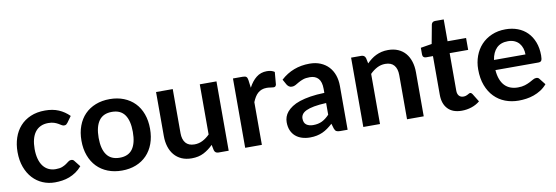

<svg xmlns="http://www.w3.org/2000/svg" viewBox="-52 -1030 4048 1399"><g transform="rotate(-10 1972.0 -331.0)"><path d="M428.5 -404.5Q423 -397.5 417.8 -393.5Q412.5 -389.5 402.5 -389.5Q393 -389.5 384 -395.2Q375 -401 362.5 -408.2Q350 -415.5 332.8 -421.2Q315.5 -427 290 -427Q257.5 -427 233 -415.2Q208.5 -403.5 192.2 -381.5Q176 -359.5 168 -328.2Q160 -297 160 -257.5Q160 -216.5 168.8 -184.5Q177.5 -152.5 194 -130.8Q210.5 -109 234 -97.8Q257.5 -86.5 287 -86.5Q316.5 -86.5 334.8 -93.8Q353 -101 365.5 -109.8Q378 -118.5 387.2 -125.8Q396.5 -133 408 -133Q423 -133 430.5 -121.5L466 -76.5Q445.5 -52.5 421.5 -36.2Q397.5 -20 371.8 -10.2Q346 -0.5 318.8 3.5Q291.5 7.5 264.5 7.5Q217 7.5 175 -10.2Q133 -28 101.5 -62Q70 -96 51.8 -145.2Q33.5 -194.5 33.5 -257.5Q33.5 -314 49.8 -362.2Q66 -410.5 97.5 -445.8Q129 -481 175.5 -501Q222 -521 282.5 -521Q340 -521 383.2 -502.5Q426.5 -484 461 -449.5Z M761 -87.5Q825 -87.5 855.8 -130.5Q886.5 -173.5 886.5 -256.5Q886.5 -339.5 855.8 -383Q825 -426.5 761 -426.5Q696 -426.5 664.8 -382.8Q633.5 -339 633.5 -256.5Q633.5 -174 664.8 -130.8Q696 -87.5 761 -87.5ZM761 -521Q818 -521 864.8 -502.5Q911.5 -484 944.8 -450Q978 -416 996 -367Q1014 -318 1014 -257.5Q1014 -196.5 996 -147.5Q978 -98.5 944.8 -64Q911.5 -29.5 864.8 -11Q818 7.5 761 7.5Q703.5 7.5 656.5 -11Q609.5 -29.5 576.2 -64Q543 -98.5 524.8 -147.5Q506.5 -196.5 506.5 -257.5Q506.5 -318 524.8 -367Q543 -416 576.2 -450Q609.5 -484 656.5 -502.5Q703.5 -521 761 -521Z M1550.5 -513V0H1475Q1450.5 0 1444 -22.5L1435.5 -63.5Q1404 -31.5 1366 -11.8Q1328 8 1276.5 8Q1234.5 8 1202.2 -6.2Q1170 -20.5 1148 -46.5Q1126 -72.5 1114.8 -108.2Q1103.5 -144 1103.5 -187V-513H1227V-187Q1227 -140 1248.8 -114.2Q1270.5 -88.5 1314 -88.5Q1346 -88.5 1374 -102.8Q1402 -117 1427 -142V-513Z M1789 -424Q1813 -470 1846 -496.2Q1879 -522.5 1924 -522.5Q1959.5 -522.5 1981 -507L1973 -414.5Q1970.5 -405.5 1965.8 -401.8Q1961 -398 1953 -398Q1945.5 -398 1930.8 -400.5Q1916 -403 1902 -403Q1881.5 -403 1865.5 -397Q1849.5 -391 1836.8 -379.8Q1824 -368.5 1814.2 -352.5Q1804.5 -336.5 1796 -316V0H1672.5V-513H1745Q1764 -513 1771.5 -506.2Q1779 -499.5 1781.5 -482Z M2027 -441.5Q2115.5 -522.5 2240 -522.5Q2285 -522.5 2320.5 -507.8Q2356 -493 2380.5 -466.8Q2405 -440.5 2417.8 -404Q2430.5 -367.5 2430.5 -324V0H2374.5Q2357 0 2347.5 -5.2Q2338 -10.5 2332.5 -26.5L2321.5 -63.5Q2302 -46 2283.5 -32.8Q2265 -19.5 2245 -10.5Q2225 -1.5 2202.2 3.2Q2179.5 8 2152 8Q2119.5 8 2092 -0.8Q2064.5 -9.5 2044.5 -27Q2024.5 -44.5 2013.5 -70.5Q2002.5 -96.5 2002.5 -131Q2002.5 -150.5 2009 -169.8Q2015.5 -189 2030.2 -206.5Q2045 -224 2068.5 -239.5Q2092 -255 2126.2 -266.5Q2160.5 -278 2206 -285.2Q2251.5 -292.5 2310 -294V-324Q2310 -375.5 2288 -400.2Q2266 -425 2224.5 -425Q2194.5 -425 2174.8 -418Q2155 -411 2140 -402.2Q2125 -393.5 2112.8 -386.5Q2100.5 -379.5 2085.5 -379.5Q2072.5 -379.5 2063.5 -386.2Q2054.5 -393 2049 -402ZM2310 -219Q2256.5 -216.5 2220 -209.8Q2183.5 -203 2161.5 -192.5Q2139.5 -182 2130 -168Q2120.5 -154 2120.5 -137.5Q2120.5 -105 2139.8 -91Q2159 -77 2190 -77Q2228 -77 2255.8 -90.8Q2283.5 -104.5 2310 -132.5Z M2662 -450Q2677.5 -465.5 2694.8 -478.8Q2712 -492 2731.2 -501.2Q2750.5 -510.5 2772.5 -515.8Q2794.5 -521 2820.5 -521Q2862.5 -521 2895 -506.8Q2927.5 -492.5 2949.2 -466.8Q2971 -441 2982.2 -405.2Q2993.5 -369.5 2993.5 -326.5V0H2870V-326.5Q2870 -373.5 2848.5 -399.2Q2827 -425 2783 -425Q2751 -425 2723 -410.5Q2695 -396 2670 -371V0H2546.5V-513H2622Q2646 -513 2653.5 -490.5Z M3274.5 8Q3207.5 8 3171.8 -29.8Q3136 -67.5 3136 -134V-420.5H3083.5Q3073.5 -420.5 3066.5 -427Q3059.5 -433.5 3059.5 -446.5V-495.5L3142 -509L3168 -649Q3170.5 -659 3177.5 -664.5Q3184.5 -670 3195.5 -670H3259.5V-508.5H3396.5V-420.5H3259.5V-142.5Q3259.5 -118.5 3271.2 -105Q3283 -91.5 3303.5 -91.5Q3315 -91.5 3322.8 -94.2Q3330.5 -97 3336.2 -100Q3342 -103 3346.5 -105.8Q3351 -108.5 3355.5 -108.5Q3361 -108.5 3364.5 -105.8Q3368 -103 3372 -97.5L3409 -37.5Q3382 -15 3347 -3.5Q3312 8 3274.5 8Z M3566.5 -241Q3569.5 -201.5 3580.5 -172.8Q3591.5 -144 3609.5 -125.2Q3627.5 -106.5 3652.2 -97.2Q3677 -88 3707 -88Q3737 -88 3758.8 -95Q3780.5 -102 3796.8 -110.5Q3813 -119 3825.2 -126Q3837.5 -133 3849 -133Q3864.5 -133 3872 -121.5L3907.5 -76.5Q3887 -52.5 3861.5 -36.2Q3836 -20 3808.2 -10.2Q3780.5 -0.5 3751.8 3.5Q3723 7.5 3696 7.5Q3642.5 7.5 3596.5 -10.2Q3550.5 -28 3516.5 -62.8Q3482.5 -97.5 3463 -148.8Q3443.5 -200 3443.5 -267.5Q3443.5 -320 3460.5 -366.2Q3477.5 -412.5 3509.2 -446.8Q3541 -481 3586.8 -501Q3632.5 -521 3690 -521Q3738.5 -521 3779.5 -505.5Q3820.5 -490 3850 -460.2Q3879.5 -430.5 3896.2 -387.2Q3913 -344 3913 -288.5Q3913 -260.5 3907 -250.8Q3901 -241 3884 -241ZM3802 -315.5Q3802 -339.5 3795.2 -360.8Q3788.5 -382 3775 -398Q3761.5 -414 3740.8 -423.2Q3720 -432.5 3692.5 -432.5Q3639 -432.5 3608.2 -402Q3577.5 -371.5 3569 -315.5Z"/></g></svg>

Font: Lato
Style: Bold
Weight: 700
Designer: Lukasz Dziedzic with Adam Twardoch and Botio Nikoltchev
Foundry: tyPoland Lukasz Dziedzic
Version: Version 2.010; 2014-09-01; http://www.latofonts.com/; ttfaut